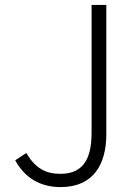

<svg xmlns="http://www.w3.org/2000/svg" viewBox="-20 -749 557 782"><path d="M227 13C362 13 413 -82 413 -202V-729H353V-208C353 -91 311 -41 225 -41C165 -41 123 -65 87 -126L42 -96C81 -25 143 13 227 13Z"/></svg>

Font: Source Han Sans SC Light
Style: Regular
Weight: 300
Designer: Ryoko NISHIZUKA (kana & ideographs); Paul D. Hunt (Latin, Greek & Cyrillic); Wenlong ZHANG (bopomofo); Sandoll Communica
Foundry: Adobe Systems Incorporated
Version: Version 1.004;PS 1.004;hotconv 1.0.82;makeotf.lib2.5.63406